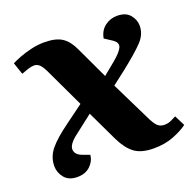

<svg xmlns="http://www.w3.org/2000/svg" viewBox="-102 -635 772 757"><g transform="rotate(-20 284.5 -256.0)"><path d="M338 -321 388 -362Q422 -390 429.5 -408Q437 -426 415 -441L383 -462Q389 -494 411.5 -511Q434 -528 463 -528Q499 -528 516.5 -507Q534 -486 534 -461Q534 -425 506 -395.5Q478 -366 416 -317L359 -273L438 -112Q452 -82 463.5 -71Q475 -60 492 -60Q507 -60 519.5 -65.5Q532 -71 543 -77L565 -33Q542 -16 505.5 -1.5Q469 13 422 13Q370 13 341.5 -8Q313 -29 291 -74L230 -202L154 -143Q116 -114 117.5 -92Q119 -70 147 -60L177 -49Q174 -22 153.5 -3Q133 16 100 16Q64 16 46 -6Q28 -28 28 -55Q28 -94 53.5 -125Q79 -156 133 -195L209 -251L130 -418Q119 -440 109.5 -448Q100 -456 88 -456Q77 -456 62 -451Q47 -446 34 -441L17 -491Q28 -497 51 -506Q74 -515 102 -521.5Q130 -528 157 -528Q206 -528 232 -510.5Q258 -493 275 -455Z"/></g></svg>

Font: Literata 36pt
Style: Bold Italic
Weight: 700
Italic angle: -2°
Designer: Latin by Veronika Burian and Jose Scaglione. Greek by Irene Vlachou. Cyrillic by Vera Evstafieva
Foundry: TypeTogether
Version: Version 3.002